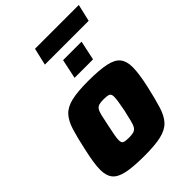

<svg xmlns="http://www.w3.org/2000/svg" viewBox="-249 -970 1088 1088"><g transform="rotate(-45 295.5 -426.0)"><path d="M250 8Q160 8 109 -3Q58 -14 37 -40.5Q16 -67 16 -113Q16 -140 21.5 -175.5Q27 -211 37 -255Q54 -335 70 -386.5Q86 -438 113 -466.5Q140 -495 189.5 -506.5Q239 -518 323 -518Q413 -518 464.5 -507Q516 -496 537 -469Q558 -442 558 -396Q558 -343 538 -255Q520 -175 504 -123.5Q488 -72 461 -43.5Q434 -15 384.5 -3.5Q335 8 250 8ZM261 -127Q284 -127 297.5 -131Q311 -135 319.5 -147Q328 -159 334.5 -185Q341 -211 351 -255Q365 -324 365 -351Q365 -372 353 -377.5Q341 -383 313 -383Q289 -383 275.5 -379Q262 -375 254 -363Q246 -351 240 -325Q234 -299 225 -255Q217 -218 213 -195Q209 -172 209 -158Q209 -137 220.5 -132Q232 -127 261 -127ZM282 -585 307 -702H455L430 -585ZM216 -757 240 -860H591L567 -757Z"/></g></svg>

Font: Saira ExtraBold
Style: Italic
Weight: 800
Italic angle: -12°
Designer: Hector Gatti with collaboration of the Omnibus-Type team
Foundry: Omnibus-Type
Version: Version 1.100; ttfautohint (v1.8.3)